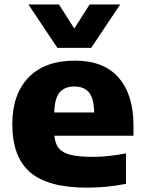

<svg xmlns="http://www.w3.org/2000/svg" viewBox="-20 -828 646 858"><path d="M367.5 10.5Q195 10.5 115 -57.8Q35 -126 35 -273.5Q35 -406 107.2 -481.5Q179.5 -557 315 -557Q444 -557 510.2 -480.8Q576.5 -404.5 576.5 -267.5V-221.5H223Q226 -187 242.2 -166.2Q258.5 -145.5 295.2 -136.2Q332 -127 396 -127Q429.5 -127 467.8 -131.2Q506 -135.5 543 -142.5V-6.5Q494.5 3 451.5 6.8Q408.5 10.5 367.5 10.5ZM312.5 -441.5Q268.5 -441.5 246.2 -414.8Q224 -388 222.5 -325.5H401Q399.5 -388 377.8 -414.8Q356 -441.5 312.5 -441.5ZM236.5 -614 107 -808H243.5L312 -700.5L380.5 -808H517L387.5 -614Z"/></svg>

Font: Encode Sans Semi Expanded ExtraBold
Style: Regular
Weight: 800
Width: 6
Designer: Multiple Designers
Foundry: Impallari Type
Version: Version 3.000; ttfautohint (v1.8.3) -l 8 -r 50 -G 200 -x 14 